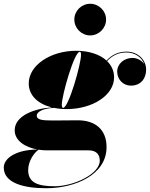

<svg xmlns="http://www.w3.org/2000/svg" viewBox="-105 -739 796 1019"><path d="M289.5 -635.5C289.5 -589 327.5 -551 373.5 -551C419.5 -551 458 -589 458 -635.5C458 -681.5 419.5 -719 373.5 -719C327.5 -719 289.5 -681.5 289.5 -635.5ZM249 -160C385.5 -160 500.5 -233 500.5 -328.5C500.5 -362.5 487 -391.5 463.5 -414.5C492 -446 525.5 -460.5 566.5 -460.5C611.5 -460.5 648 -434.5 660.5 -398.5C647.5 -419 622 -431.5 598 -431.5C554 -431.5 517 -400.5 517 -359.5C517 -316 549.5 -284.5 589.5 -284.5C642 -284.5 670.5 -322 670.5 -369.5C670.5 -422.5 626 -465 567 -465C524 -465 489 -449 460.5 -417.5C424.5 -450.5 367 -469.5 299 -469.5C162.5 -469.5 47.5 -392 47.5 -296.5C47.5 -232.5 96 -187.5 170 -169C76 -163 -27 -124.5 -27 -47.5C-27 6.5 26.5 42.5 94 54.5C-19 55.5 -85 100 -85 150.5C-85 230.5 16.5 260 140 260C294.5 260 460.5 188 460.5 42C460.5 -54 398 -100.5 308 -100.5C279.5 -100.5 212 -99.5 177 -99.5C118.5 -99.5 90 -103 90 -125.5C90 -143.5 119 -164 182.5 -166.5C203 -162 225.5 -160 249 -160ZM230 -166.5C224.5 -166.5 223 -174 223 -183.5C223 -232.5 289 -464 318 -464C324.5 -464 325 -457 325 -447.5C325 -398.5 259 -166.5 230 -166.5ZM44.5 164C44.5 114 78 69.5 100 55.5C115 58 130.5 59 146.5 59H365C409.5 59 424.5 84 424.5 114C424.5 184 286.5 249.5 185 249.5C96.5 249.5 44.5 231 44.5 164Z"/></svg>

Font: Bodoni* 36pt Fatface
Style: Italic
Weight: 900
Italic angle: -13°
Version: Version 2.3